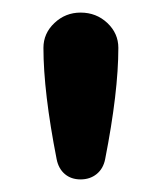

<svg xmlns="http://www.w3.org/2000/svg" viewBox="-20 -757 257 305"><path d="M70 -504Q49 -611 49 -681Q49 -704 66.5 -720.5Q84 -737 108 -737Q133 -737 150.5 -720.5Q168 -704 168 -681Q168 -611 147 -504Q144 -489 133.5 -480.5Q123 -472 108 -472Q93 -472 83 -480.5Q73 -489 70 -504Z"/></svg>

Font: 寒蝉全圆体 Bold
Style: Regular
Weight: 700
Designer: Warren2060
      Designed by Motoya company      

      [Varela Round]
      Joe Prince(Latin component); Avraham Cornf
Foundry: ChillType
Version: Version 3.200